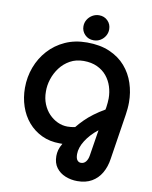

<svg xmlns="http://www.w3.org/2000/svg" viewBox="-115 -990 1023 1289"><g transform="rotate(10 397.0 -345.0)"><path d="M502 216Q459 216 420.5 200.5Q382 185 358.5 153.5Q335 122 335 74Q335 54 340.5 33Q346 12 361 -13Q357 -13 352.5 -13Q348 -13 343 -13Q274 -13 219.5 -39Q165 -65 126.5 -110Q88 -155 68 -214.5Q48 -274 48 -340Q48 -414 73 -481Q98 -548 145 -600Q192 -652 258 -682Q324 -712 407 -712Q496 -712 561.5 -683.5Q627 -655 669.5 -606Q712 -557 732.5 -494.5Q753 -432 753 -365Q753 -343 751 -321.5Q749 -300 746 -280L698 29Q690 85 665.5 127Q641 169 600.5 192.5Q560 216 502 216ZM505 91Q526 91 539 74.5Q552 58 556 31L584 -145Q557 -124 536 -101Q515 -78 500 -54Q485 -30 477.5 -7Q470 16 470 37Q470 66 480 78.5Q490 91 505 91ZM374 -133Q387 -133 400 -134.5Q413 -136 426 -139Q447 -165 473 -191Q499 -217 532.5 -242Q566 -267 606 -290L609 -307Q611 -321 612.5 -337.5Q614 -354 614 -367Q614 -409 601.5 -448Q589 -487 563.5 -518Q538 -549 498.5 -567.5Q459 -586 406 -586Q354 -586 313.5 -563.5Q273 -541 245.5 -504.5Q218 -468 204 -424.5Q190 -381 191 -339Q191 -293 206.5 -255Q222 -217 248 -190Q274 -163 306.5 -148Q339 -133 374 -133ZM446 -734Q410 -734 386.5 -758Q363 -782 363 -815Q363 -840 375.5 -860.5Q388 -881 409 -893.5Q430 -906 455 -906Q490 -906 513.5 -882.5Q537 -859 537 -824Q537 -800 525 -779.5Q513 -759 492.5 -746.5Q472 -734 446 -734Z"/></g></svg>

Font: MuseoModerno Thin SemiBold
Style: Italic
Weight: 600
Italic angle: -9°
Version: Version 1.003